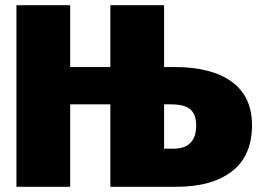

<svg xmlns="http://www.w3.org/2000/svg" viewBox="-20 -716 996 736"><path d="M946 -236Q946 -119 869.5 -59.5Q793 0 657 0H403V-316H249V0H43V-696H249V-459H403V-696H609V-459H649Q791 -459 868.5 -402.5Q946 -346 946 -236ZM732 -235Q732 -277 710 -296.5Q688 -316 634 -316H609V-146H644Q732 -146 732 -235Z"/></svg>

Font: FiraGO Heavy
Style: Regular
Weight: 900
Designer: bBox Type
Foundry: bBox Type GmbH
Version: Version 1.001